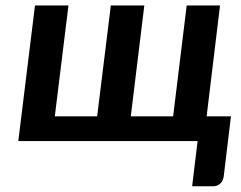

<svg xmlns="http://www.w3.org/2000/svg" viewBox="-20 -504 862 686"><path d="M105 -484.4H224.6L175.8 -88.4H327.1L376 -484.4H495.6L447.3 -88.4H598.6L647 -484.4H766.1L718.3 -88.4H805.2L779.3 126.5Q776.9 143.1 766.4 152.3Q755.9 161.6 741.2 161.6H666.5L686 0H45.4Z"/></svg>

Font: Carlito
Style: Bold Italic
Weight: 700
Italic angle: -7°
Designer: Lukasz Dziedzic
Foundry: tyPoland Lukasz Dziedzic
Version: Version 1.104